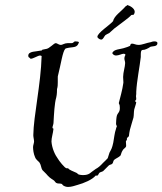

<svg xmlns="http://www.w3.org/2000/svg" viewBox="-20 -726 644 761"><path d="M604 -555C604 -561 597 -562 592 -562C583 -562 580 -559 578 -559C560 -556 544 -548 529 -548C518 -548 511 -553 504 -553C495 -553 498 -546 495 -544C489 -541 480 -538 476 -537C458 -530 430 -532 425 -515C429 -508 435 -506 440 -506C451 -506 463 -513 470 -513C473 -513 477 -512 477 -509C477 -506 473 -503 473 -494C473 -488 476 -483 476 -476C476 -462 468 -439 468 -421C468 -414 469 -406 469 -401V-398C465 -368 456 -339 451 -318C451 -311 455 -316 455 -298C455 -280 447 -280 443 -267C441 -259 440 -242 440 -236C440 -229 443 -230 443 -224C443 -224 440 -219 440 -216C434 -200 432 -176 429 -161C424 -138 422 -136 414 -121C411 -114 409 -103 407 -99C404 -95 395 -87 389 -81C377 -68 370 -62 359 -56C337 -42 336 -32 308 -32C303 -32 298 -33 293 -34C289 -35 287 -39 283 -41C269 -48 256 -51 250 -59H249C248 -59 246 -59 244 -59C237 -59 213 -90 210 -96C198 -112 186 -138 184 -165C184 -181 190 -196 192 -216C192 -216 188 -217 188 -220C188 -225 191 -230 192 -238C194 -274 196 -317 203 -340C206 -352 206 -369 206 -373C209 -382 209 -392 209 -400C209 -407 209 -413 209 -418C209 -422 209 -425 210 -427C221 -469 228 -522 239 -533C242 -535 250 -536 254 -537C275 -540 287 -538 293 -559C291 -561 284 -562 279 -562C271 -562 273 -555 263 -555C258 -555 253 -555 248 -555C236 -555 227 -548 222 -548C212 -548 207 -555 201 -555C196 -555 190 -548 184 -544C166 -529 163 -533 148 -529C147 -529 147 -526 145 -526C123 -521 92 -524 92 -505C92 -503 93 -502 93 -500C94 -500 102 -493 101 -493C112 -493 130 -506 139 -506C141 -506 143 -505 145 -504C142 -392 113 -267 112 -190C112 -182 115 -173 115 -165C115 -159 111 -150 111 -143C111 -133 113 -116 119 -103C123 -92 133 -87 137 -81C143 -72 143 -59 148 -52C151 -48 159 -42 163 -37C174 -24 178 -21 192 -12C197 -9 199 -3 203 -1C209 3 217 0 225 3C226 3 229 9 232 10C237 13 243 15 250 15C263 15 277 10 287 7C313 0 346 -14 359 -30H360C361 -30 364 -30 365 -30C369 -30 371 -38 374 -41C377 -44 385 -45 389 -48C397 -55 403 -63 411 -70C415 -74 421 -73 425 -77C429 -81 428 -87 432 -92C440 -99 451 -102 458 -110C460 -114 461 -122 465 -128C472 -141 480 -139 480 -149C480 -154 479 -160 479 -165C479 -171 483 -167 483 -173C483 -175 483 -176 483 -177C483 -181 490 -183 491 -187C492 -194 493 -205 495 -212C499 -228 505 -245 509 -260C511 -271 510 -281 512 -292C514 -301 519 -312 520 -321C519 -321 516 -323 516 -325C516 -329 520 -330 520 -333C520 -340 519 -342 519 -345C519 -347 520 -350 520 -354V-362C522 -405 534 -463 538 -500V-509C538 -532 544 -527 553 -529C564 -532 576 -540 575 -540C584 -544 604 -540 604 -555ZM510 -668C513 -672 514 -676 514 -679C514 -694 492 -705 483 -706V-704C483 -703 478 -702 477 -700C460 -680 433 -664 428 -642C416 -627 366 -596 366 -580C366 -576 375 -569 381 -569C390 -570 391 -580 398 -587C402 -590 408 -592 413 -595C420 -601 428 -609 433 -613C461 -635 491 -655 500 -666C502 -668 508 -666 510 -668Z"/></svg>

Font: Jim Nightshade
Style: Regular
Weight: 400
Designer: Astigmatic (AOETI)
Foundry: Astigmatic (AOETI)
Version: Version 1.000